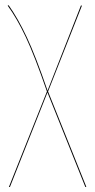

<svg xmlns="http://www.w3.org/2000/svg" viewBox="-20 -539 371 747"><path d="M167 -183.1 315.9 188 312 188.5 164.6 -179.2 18.6 188.5H14.6L162.6 -183.1Q114.7 -321.8 80.3 -394.8Q45.9 -467.8 9.8 -517.1L13.7 -518.6Q49.8 -467.8 84.2 -394.5Q118.7 -321.3 165 -186.5L294.9 -517.6L298.8 -517.1Z"/></svg>

Font: Fira Sans Compressed Four
Style: Regular
Weight: 100
Width: 1
Designer: Carrois Corporate & Edenspiekermann AG
Foundry: Carrois Corporate GbR & Edenspiekermann AG
Version: Version 4.203;PS 004.203;hotconv 1.0.88;makeotf.lib2.5.64775